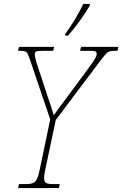

<svg xmlns="http://www.w3.org/2000/svg" viewBox="-20 -951 619 971"><path d="M76 -20H109Q135 -20 148 -26Q161 -32 168.5 -49.5Q176 -67 184 -108L234 -347L132 -648Q124 -671 119.5 -679.5Q115 -688 107.5 -691Q100 -694 83 -694H71L76 -714H254L249 -694H194Q171 -694 163.5 -690.5Q156 -687 156 -677Q156 -660 169 -621L220 -466Q238 -415 252 -368Q283 -412 315 -454L426 -604Q454 -641 461.5 -655.5Q469 -670 469 -679Q469 -688 462 -691Q455 -694 430 -694H385L390 -714H579L574 -694H558Q540 -694 531 -690Q522 -686 511.5 -674Q501 -662 474 -626L262 -344L212 -108Q203 -69 203 -51Q203 -32 213 -26Q223 -20 249 -20H282L278 0H72ZM310 -779Q367 -858 401 -931H434V-923Q415 -889 383.5 -845.5Q352 -802 324 -771H309Z"/></svg>

Font: Noto Serif NarrowThin
Style: Italic
Weight: 250
Width: 4
Italic angle: -12°
Designer: Monotype Design Team
Foundry: Monotype Imaging Inc.
Version: Version 1.001